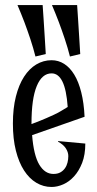

<svg xmlns="http://www.w3.org/2000/svg" viewBox="-20 -722 382 756"><path d="M209 -166.5 315.9 -156.7Q315.9 -112.8 303.5 -80.8Q291 -48.8 271.7 -27.6Q252.4 -6.3 229 3.9Q205.6 14.2 183.1 14.2Q150.9 14.2 123 -2.4Q95.2 -19 74.7 -50.8Q54.2 -82.5 42.5 -128.9Q30.8 -175.3 30.8 -235.4Q30.8 -295.4 42.5 -341.8Q54.2 -388.2 74.7 -419.9Q95.2 -451.7 123 -468.3Q150.9 -484.9 183.1 -484.9Q210 -484.9 232.7 -470.5Q255.4 -456.1 272.5 -428Q289.6 -399.9 300 -358.2Q310.5 -316.4 313 -262.2L106.4 -189.9Q112.8 -109.9 134.8 -73.5Q156.7 -37.1 190.4 -37.1Q206.5 -37.1 217.5 -43.2Q228.5 -49.3 235.6 -59.3Q242.7 -69.3 245.8 -81.8Q249 -94.2 249 -107.4Q249 -123 239 -138.2Q229 -153.3 208.5 -164.1ZM104 -233.4Q118.2 -238.8 139.2 -247.1Q160.2 -255.4 191.9 -270Q210 -278.3 223.1 -286.6Q236.3 -294.9 246.6 -300.8Q241.7 -368.7 225.8 -400.9Q210 -433.1 183.1 -433.1Q145.5 -433.1 124.8 -383.3Q104 -333.5 104 -235.4ZM160.2 -509.3 119.6 -499.5Q111.3 -532.7 99.4 -568.6Q87.4 -604.5 76.2 -634.3Q63 -668.9 48.8 -702.1H147.9Q149.9 -674.3 151.9 -643.1Q153.8 -616.2 155.8 -581.5Q157.7 -546.9 160.2 -509.3ZM295.9 -509.3 255.4 -499.5Q247.1 -532.7 235.1 -568.6Q223.1 -604.5 211.9 -634.3Q198.7 -668.9 184.6 -702.1H283.7Q285.6 -674.3 287.6 -643.1Q289.6 -616.2 291.5 -581.5Q293.5 -546.9 295.9 -509.3Z"/></svg>

Font: Smythe
Style: Regular
Weight: 400
Version: Version 1.000